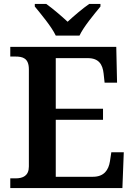

<svg xmlns="http://www.w3.org/2000/svg" viewBox="-20 -951 682 971"><path d="M262 -771H382C403 -816 457 -880 488 -918V-931H431C399 -909 352 -869 322 -841C292 -869 245 -909 214 -931H156V-918C187 -880 241 -816 262 -771ZM32 0H599L606 -181H543L536 -135C529 -91 506 -57 450 -57H262V-345H501V-401H262V-657H424C479 -657 499 -626 504 -579L509 -533H572L568 -714H32V-665H58C95 -665 126 -657 126 -600V-109C126 -62 96 -49 59 -49H32Z"/></svg>

Font: Noto Serif Lao SemiBold
Style: Regular
Weight: 600
Designer: Monotype Design Team
Foundry: Monotype Imaging Inc.
Version: Version 2.003